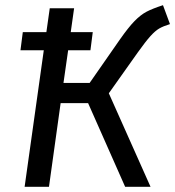

<svg xmlns="http://www.w3.org/2000/svg" viewBox="-20 -721 676 741"><path d="M512 -519 400 -361 561 0H463L320 -323H214L169 0H75L149 -527H59L68 -597H159L172 -689H266L253 -597H338L329 -527H243L225 -401H326L443 -569Q476 -616 499.5 -640Q523 -664 546 -676Q569 -688 609 -701L636 -628Q610 -620 594.5 -611Q579 -602 560.5 -581.5Q542 -561 512 -519Z"/></svg>

Font: Fira Sans
Style: Italic
Weight: 400
Italic angle: -8°
Designer: bBox Type GmbH & Carrois Corporate GbR & Edenspiekermann AG
Foundry: bBox Type GmbH & Carrois Corporate GbR & Edenspiekermann AG
Version: Version 4.301